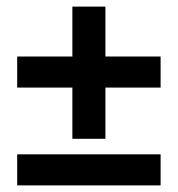

<svg xmlns="http://www.w3.org/2000/svg" viewBox="-20 -561 538 581"><path d="M199 -141V-296H32V-390H199V-541H299V-390H466V-296H299V-141ZM32 0V-94H466V0Z"/></svg>

Font: Nunito Sans 10pt Condensed ExtraBold
Style: Regular
Weight: 800
Width: 3
Designer: Vernon Adams
Foundry: Vernon Adams
Version: Version 3.101;gftools[0.9.27]